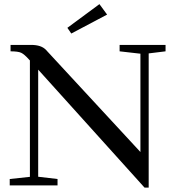

<svg xmlns="http://www.w3.org/2000/svg" viewBox="-20 -875 824 906"><path d="M316.4 -716.8 297.9 -743.7 449.2 -855.5 485.4 -806.2ZM25.9 0V-30.3L121.1 -40.5V-589.8L117.7 -593.3Q94.7 -619.1 79.8 -626Q64.9 -632.8 29.8 -632.8V-663.1H127Q175.3 -663.1 197.3 -639.2L642.6 -157.7V-621.6L544.4 -632.8V-663.1H761.2V-632.8L681.6 -623V10.3H662.1L160.2 -546.4V-41L251.5 -30.3V0Z"/></svg>

Font: Elstob 10pt
Style: Regular
Weight: 400
Designer: Peter S. Baker
Version: Version 1.015